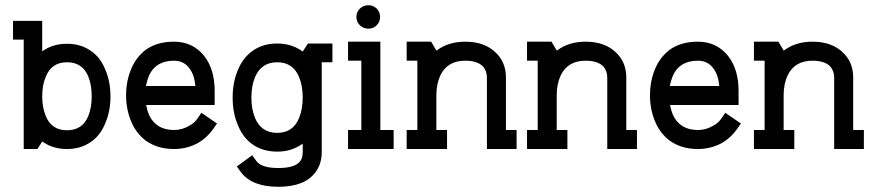

<svg xmlns="http://www.w3.org/2000/svg" viewBox="-20 -572 3356 737"><path d="M237 0Q289 0 327 -26Q365 -51 384 -99Q404 -144 404 -202Q404 -260 384 -305Q365 -353 327 -378Q289 -404 237 -404Q186 -404 148 -379Q145 -377 142 -375V-492H30V-420H71V0H124L142 -29Q145 -27 148 -25Q186 0 237 0ZM237 -333Q297 -333 319 -278Q332 -246 332 -202.5Q332 -159 319 -127Q297 -72 237 -72Q178 -72 156 -126Q142 -159 142 -202.5Q142 -246 156 -278Q178 -333 237 -333Z M648 0Q697 0 740 -23Q774 -43 797 -75L813 -98L753 -139L738 -117Q725 -98 704 -88Q678 -73 648 -73Q579 -73 552 -131Q545 -148 541 -169H804V-223Q804 -306 764 -357Q720 -412 648 -412Q584 -412 541 -382Q505 -355 486 -313Q464 -264 464 -206Q464 -149 486 -100Q505 -58 541 -31Q586 0 648 0ZM730 -242H540Q545 -265 552 -282Q578 -339 648 -339Q685 -339 706 -311Q726 -286 730 -242Z M1191 89Q1215 57 1215 12V-333H1256V-405H1162L1142 -374Q1139 -376 1135 -379Q1096 -405 1044 -405Q991 -405 952 -378.5Q913 -352 893 -303Q873 -256 873 -197.5Q873 -139 893 -92Q913 -42 952 -16Q991 10 1044 10Q1096 10 1135 -16Q1139 -18 1142 -21V12Q1142 33 1133 46Q1113 73 1048.5 73Q984 73 964 46L948 24L889 67L905 89Q947 145 1048.5 145Q1150 145 1191 89ZM1128 -276Q1142 -242 1142 -197.5Q1142 -153 1128 -119Q1105 -62 1044 -62Q983 -62 959 -119Q945 -153 945 -197.5Q945 -242 959 -276Q983 -333 1044 -333Q1105 -333 1128 -276Z M1361.5 -475Q1375 -462 1394 -462Q1413 -462 1426 -475Q1439 -488 1439 -507Q1439 -526 1426 -539Q1413 -552 1394 -552Q1375 -552 1361.5 -539Q1348 -526 1348 -507Q1348 -488 1361.5 -475ZM1491 0V-73H1440V-412H1316V-339H1367V-73H1316V0Z M1963 0V-73H1922V-275Q1922 -332 1884 -369Q1841 -412 1766 -412Q1704 -412 1660 -381Q1658 -379 1655 -378L1635 -412H1541V-339H1582V-73H1541V0H1696V-73H1655V-206Q1655 -249 1670 -282Q1697 -339 1766 -339Q1811 -339 1833 -318Q1849 -300 1849 -275V0Z M2425 0V-73H2384V-275Q2384 -332 2346 -369Q2303 -412 2228 -412Q2166 -412 2122 -381Q2120 -379 2117 -378L2097 -412H2003V-339H2044V-73H2003V0H2158V-73H2117V-206Q2117 -249 2132 -282Q2159 -339 2228 -339Q2273 -339 2295 -318Q2311 -300 2311 -275V0Z M2659 0Q2708 0 2751 -23Q2785 -43 2808 -75L2824 -98L2764 -139L2749 -117Q2736 -98 2715 -88Q2689 -73 2659 -73Q2590 -73 2563 -131Q2556 -148 2552 -169H2815V-223Q2815 -306 2775 -357Q2731 -412 2659 -412Q2595 -412 2552 -382Q2516 -355 2497 -313Q2475 -264 2475 -206Q2475 -149 2497 -100Q2516 -58 2552 -31Q2597 0 2659 0ZM2741 -242H2551Q2556 -265 2563 -282Q2589 -339 2659 -339Q2696 -339 2717 -311Q2737 -286 2741 -242Z M3296 0V-73H3255V-275Q3255 -332 3217 -369Q3174 -412 3099 -412Q3037 -412 2993 -381Q2991 -379 2988 -378L2968 -412H2874V-339H2915V-73H2874V0H3029V-73H2988V-206Q2988 -249 3003 -282Q3030 -339 3099 -339Q3144 -339 3166 -318Q3182 -300 3182 -275V0Z"/></svg>

Font: Venice Serif Bold
Style: Regular
Weight: 700
Designer: Bruno Pierini
Foundry: Unio | Creative Solutions
Version: Version 1.000;PS 001.000;hotconv 1.0.70;makeotf.lib2.5.58329